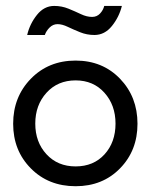

<svg xmlns="http://www.w3.org/2000/svg" viewBox="-20 -632 536 664"><path d="M179 -548.5Q163.5 -548.5 151.8 -537Q140 -525.5 135 -511H74Q83 -549.5 107.8 -580.5Q132.5 -611.5 167.5 -611.5Q193.5 -611.5 216.8 -602Q240 -592.5 260 -583Q280 -573.5 298.5 -573.5Q315 -573.5 326 -585.2Q337 -597 340.5 -611.5H401.5Q392 -573 367 -542Q342 -511 306.5 -511Q280.5 -511 257 -520.5Q233.5 -530 214.2 -539.2Q195 -548.5 179 -548.5ZM241.5 12Q147.5 12 86.5 -49.8Q25.5 -111.5 25.5 -204Q25.5 -297 86.8 -359.8Q148 -422.5 241.5 -422.5Q334.5 -422.5 395 -359.8Q455.5 -297 455.5 -204Q455.5 -111.5 395.2 -49.8Q335 12 241.5 12ZM379.5 -204.5Q379.5 -268.5 341.2 -311.2Q303 -354 241.5 -354Q179.5 -354 140.8 -311.2Q102 -268.5 102 -204.5Q102 -140.5 140.8 -98.5Q179.5 -56.5 241.5 -56.5Q303.5 -56.5 341.5 -98.2Q379.5 -140 379.5 -204.5Z"/></svg>

Font: League Spartan
Style: Regular
Weight: 350
Foundry: The League of Moveable Type
Version: Version 2.002